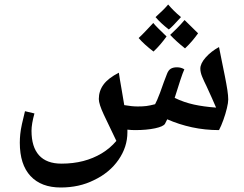

<svg xmlns="http://www.w3.org/2000/svg" viewBox="-20 -578 1085 853"><path d="M250 255Q163 255 115.5 204Q68 153 68 56Q68 38 70 18Q72 -2 77.5 -27Q83 -52 91 -84L133 -74Q120 -27 120 3Q120 75 153.5 112Q187 149 253 149Q305 149 349.5 137.5Q394 126 431.5 103.5Q469 81 497 48Q464 -20 441.5 -68Q419 -116 419 -138Q419 -174 440 -202.5Q461 -231 508 -255Q510 -242 513 -223Q516 -204 521 -176.5Q526 -149 532 -111Q549 -108 564 -106.5Q579 -105 592 -105Q615 -105 630.5 -107Q646 -109 669 -115Q677 -129 691 -166Q700 -193 708 -213.5Q716 -234 722 -250Q728 -266 738.5 -272.5Q749 -279 766 -279Q785 -279 799 -270Q792 -255 781 -221.5Q770 -188 756 -143Q798 -123 841.5 -113.5Q885 -104 940 -100Q931 -121 920.5 -144.5Q910 -168 898 -194Q886 -218 878 -237.5Q870 -257 870 -273Q870 -296 894 -323Q918 -350 953 -369Q959 -338 966 -304Q973 -270 979 -240Q986 -205 990 -179Q994 -153 994 -136Q994 -122 988 -97Q982 -72 972.5 -45.5Q963 -19 953 0Q891 0 833 -12.5Q775 -25 723 -48L713 -28Q706 -16 669 -8Q650 -4 628 -2Q606 0 580 0Q572 0 563.5 -0.5Q555 -1 546 -2V10Q546 75 506.5 132Q467 189 398 222Q364 239 327 247Q290 255 250 255ZM662 -349Q641 -365 624.5 -380Q608 -395 596 -409Q612 -424 628 -441Q644 -458 661 -476Q668 -467 683 -452Q698 -437 720 -416Q707 -398 692.5 -381Q678 -364 662 -349ZM802 -363Q782 -379 766 -393.5Q750 -408 736 -423Q749 -435 765.5 -451.5Q782 -468 800 -489Q809 -480 824 -465.5Q839 -451 860 -430Q848 -413 833.5 -396Q819 -379 802 -363ZM730 -447Q712 -461 697 -475Q682 -489 671 -502Q690 -519 704 -533Q718 -547 727 -558Q738 -545 752 -531Q766 -517 784 -502Q765 -481 751.5 -467Q738 -453 730 -447Z"/></svg>

Font: Noto Naskh Arabic SemiBold
Style: Regular
Weight: 600
Designer: Monotype Design Team, David Williams, Mohamad Dakak and Nizar Qandah
Foundry: Monotype Imaging Inc.
Version: Version 2.016